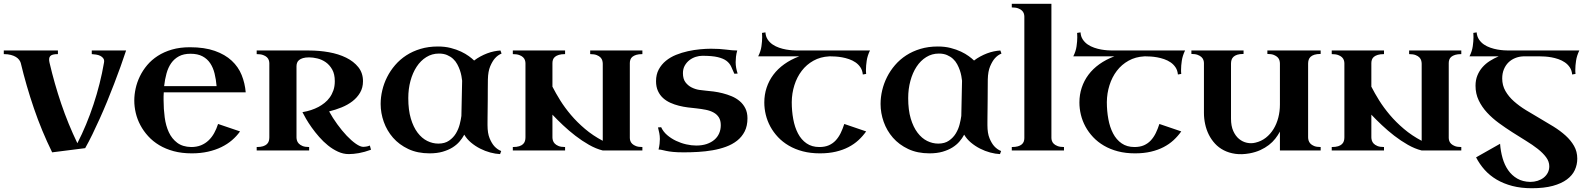

<svg xmlns="http://www.w3.org/2000/svg" viewBox="-38 -790 8336 1008"><path d="M-18.1 -524.9H266.1V-505.9Q250.5 -505.9 240.5 -503.4Q230.5 -501 225.6 -495.4Q220.7 -489.7 220 -481Q219.2 -472.2 222.2 -460Q247.6 -351.1 283.4 -245.4Q319.3 -139.6 368.2 -38.1Q392.6 -85.4 413.8 -136.7Q435.1 -188 452.9 -241.7Q470.7 -295.4 484.6 -350.6Q498.5 -405.8 507.8 -460Q510.7 -473.6 505.1 -482.4Q499.5 -491.2 489.5 -496.3Q479.5 -501.5 467 -503.4Q454.6 -505.4 443.8 -505.9V-524.9H624Q610.8 -484.4 594.7 -439.9Q578.6 -395.5 561 -349.4Q543.5 -303.2 524.4 -257.1Q505.4 -210.9 485.8 -167.5Q466.3 -124 447 -84.5Q427.7 -44.9 409.2 -12.2L235.8 9.8Q180.2 -103.5 139.9 -221.7Q99.6 -339.8 70.8 -460Q68.4 -467.8 62.3 -476.1Q56.2 -484.4 45.4 -491Q34.7 -497.6 19 -501.7Q3.4 -505.9 -18.1 -505.9Z M821.8 -305.2Q820.8 -294.4 820.8 -284.4Q820.8 -274.4 820.8 -264.2Q820.8 -217.8 826.7 -173.8Q832.5 -129.9 848.4 -95.7Q864.3 -61.5 892.6 -40.3Q920.9 -19 965.8 -18.1Q994.6 -18.1 1017.3 -27.3Q1040 -36.6 1057.1 -53Q1074.2 -69.3 1086.4 -91.3Q1098.6 -113.3 1106.9 -139.2L1222.2 -100.1Q1204.6 -75.2 1180.2 -54.2Q1155.8 -33.2 1124.3 -17.8Q1092.8 -2.4 1054 6.3Q1015.1 15.1 968.8 15.1Q916.5 15.1 874 3.7Q831.5 -7.8 798.1 -27.8Q764.6 -47.9 740 -75Q715.3 -102.1 699 -132.8Q682.6 -163.6 674.8 -196.8Q667 -230 667 -262.2Q667 -293 674.1 -325.4Q681.2 -357.9 696.3 -389.2Q711.4 -420.4 734.6 -448Q757.8 -475.6 790.3 -496.6Q822.8 -517.6 864.7 -529.8Q906.7 -542 959 -542Q1035.6 -542 1089.6 -522.9Q1143.6 -503.9 1178.5 -471.4Q1213.4 -439 1230.7 -396Q1248 -353 1252 -305.2ZM961.9 -507.8Q926.3 -507.8 901.6 -494.6Q877 -481.4 860.8 -458.5Q844.7 -435.5 836.2 -404.5Q827.6 -373.5 823.7 -337.9H1099.1Q1096.2 -373 1088.6 -403.8Q1081.1 -434.6 1065.7 -457.8Q1050.3 -481 1025.1 -494.4Q1000 -507.8 961.9 -507.8Z M1909.7 -3.9Q1875 8.8 1845.9 13.9Q1816.9 19 1793 19Q1764.2 19 1736.6 6.3Q1709 -6.3 1684.1 -26.4Q1659.2 -46.4 1637.5 -71.3Q1615.7 -96.2 1598.4 -120.6Q1581.1 -145 1568.6 -166.5Q1556.2 -188 1549.8 -201.2Q1597.2 -209 1634.8 -229Q1650.9 -237.8 1666 -249.8Q1681.2 -261.7 1693.1 -278.3Q1705.1 -294.9 1712.4 -315.9Q1719.7 -336.9 1719.7 -363.8Q1719.7 -400.9 1706.1 -425Q1692.4 -449.2 1672.1 -463.4Q1651.9 -477.5 1628.2 -483.2Q1604.5 -488.8 1585 -488.8Q1565.4 -488.8 1552.5 -484.9Q1539.6 -481 1532 -474.6Q1524.4 -468.3 1521.5 -459.7Q1518.6 -451.2 1518.6 -441.9V-68.8Q1518.6 -61.5 1521 -52.7Q1523.4 -43.9 1530.5 -36.4Q1537.6 -28.8 1550.5 -23.4Q1563.5 -18.1 1585 -18.1V0H1309.6V-18.1Q1330.1 -18.1 1343 -22.2Q1356 -26.4 1363.3 -33.4Q1370.6 -40.5 1373.3 -49.6Q1376 -58.6 1376 -68.8V-458Q1376 -465.3 1373.3 -473.9Q1370.6 -482.4 1363.3 -489.5Q1356 -496.6 1343 -501.2Q1330.1 -505.9 1309.6 -505.9V-524.9H1585Q1637.7 -524.9 1688.5 -515.9Q1739.3 -506.8 1779.1 -487.3Q1818.8 -467.8 1843.3 -437.3Q1867.7 -406.7 1867.7 -363.8Q1867.7 -329.6 1852.5 -303.7Q1837.4 -277.8 1812.5 -258.5Q1787.6 -239.3 1755.6 -226.3Q1723.6 -213.4 1689.9 -205.1Q1708.5 -170.9 1732.9 -137.5Q1757.3 -104 1782.2 -77.6Q1807.1 -51.3 1830.3 -35.2Q1853.5 -19 1869.6 -19Q1874.5 -19 1883.5 -20.3Q1892.6 -21.5 1903.8 -25.9Z M2261.2 -545.9Q2297.9 -545.9 2328.4 -538.1Q2358.9 -530.3 2382.6 -519Q2406.2 -507.8 2423.6 -495.1Q2440.9 -482.4 2451.2 -472.2Q2466.3 -483.9 2483.9 -493.4Q2501.5 -502.9 2519.5 -509.8Q2537.6 -516.6 2555.4 -520.3Q2573.2 -523.9 2589.4 -524.9L2595.2 -508.8Q2575.7 -501 2560.1 -483.4Q2546.9 -468.3 2535.6 -441.9Q2524.4 -415.5 2523.4 -373Q2522.9 -348.1 2522.9 -321.3Q2522.9 -294.4 2522.7 -268.3Q2522.5 -242.2 2522.2 -218.5Q2522 -194.8 2521.7 -176.3Q2521.5 -157.7 2521.5 -146.2Q2521.5 -134.8 2521.5 -132.8Q2521.5 -90.3 2532.5 -64Q2543.5 -37.6 2557.1 -22.5Q2573.2 -4.9 2593.3 2.9L2587.4 19Q2563.5 18.1 2536.1 10.7Q2508.8 3.4 2482.9 -9.8Q2457 -22.9 2435.1 -41.3Q2413.1 -59.6 2399.4 -83Q2389.6 -64.5 2374.5 -46.9Q2359.4 -29.3 2337.4 -15.6Q2315.4 -2 2285.6 6.6Q2255.9 15.1 2217.3 15.1Q2153.8 15.1 2105.7 -7.6Q2057.6 -30.3 2025.4 -67.1Q1993.2 -104 1976.8 -150.4Q1960.4 -196.8 1960.4 -244.1Q1960.4 -279.8 1969 -315.9Q1977.5 -352.1 1994.4 -385.5Q2011.2 -418.9 2036.4 -448.2Q2061.5 -477.5 2095 -499.3Q2128.4 -521 2169.9 -533.4Q2211.4 -545.9 2261.2 -545.9ZM2263.2 -36.1Q2297.4 -36.1 2319.8 -51.8Q2342.3 -67.4 2355.7 -89.8Q2369.1 -112.3 2375.5 -137.2Q2381.8 -162.1 2384.3 -181.2L2388.2 -366.2Q2387.2 -376.5 2384.5 -391.1Q2381.8 -405.8 2376.5 -421.4Q2371.1 -437 2362.5 -452.9Q2354 -468.8 2340.8 -481Q2327.6 -493.2 2309.3 -501Q2291 -508.8 2266.6 -508.8Q2230 -508.8 2200.2 -490.2Q2170.4 -471.7 2149.4 -439.7Q2128.4 -407.7 2116.9 -365.2Q2105.5 -322.8 2105.5 -274.9Q2105.5 -212.4 2118.9 -167.5Q2132.3 -122.6 2154.5 -93.3Q2176.8 -64 2205.1 -50Q2233.4 -36.1 2263.2 -36.1Z M2928.7 0H2654.3V-18.1Q2674.8 -18.1 2687.7 -22.2Q2700.7 -26.4 2708 -33.4Q2715.3 -40.5 2718 -49.6Q2720.7 -58.6 2720.7 -68.8V-458Q2720.7 -465.3 2718 -473.9Q2715.3 -482.4 2708 -489.5Q2700.7 -496.6 2687.7 -501.2Q2674.8 -505.9 2654.3 -505.9V-524.9H2928.7V-505.9Q2909.2 -505.9 2896.2 -502Q2883.3 -498 2875.7 -491.7Q2868.2 -485.4 2865.2 -476.8Q2862.3 -468.3 2862.3 -459V-335Q2879.4 -301.3 2903.3 -262.9Q2927.2 -224.6 2959.5 -186.5Q2991.7 -148.4 3033.2 -113.3Q3074.7 -78.1 3126.5 -50.8V-455.1Q3126.5 -462.4 3124.3 -471.4Q3122.1 -480.5 3115 -488Q3107.9 -495.6 3095 -500.7Q3082 -505.9 3060.5 -505.9V-524.9H3334.5V-505.9Q3314.9 -505.9 3302.2 -502Q3289.6 -498 3282 -491.7Q3274.4 -485.4 3271.5 -476.8Q3268.6 -468.3 3268.6 -459V-65.9Q3268.6 -58.6 3271.2 -50.3Q3273.9 -42 3281.2 -34.9Q3288.6 -27.8 3301.3 -22.9Q3314 -18.1 3334.5 -18.1V0H3126.5Q3090.8 -8.8 3054 -29.8Q3017.1 -50.8 2982.7 -77.4Q2948.2 -104 2917.2 -133.3Q2886.2 -162.6 2862.3 -188V-68.8Q2862.3 -61.5 2864.7 -52.7Q2867.2 -43.9 2874.3 -36.4Q2881.3 -28.8 2894.3 -23.4Q2907.2 -18.1 2928.7 -18.1Z M3552.2 9.8Q3517.6 9.8 3495.8 7.6Q3474.1 5.4 3460.2 2.4Q3446.3 -0.5 3437.5 -2.7Q3428.7 -4.9 3419.4 -4.9Q3423.3 -21.5 3424.8 -35.2Q3426.3 -48.8 3426.3 -60.1Q3426.3 -76.7 3423.3 -91.1Q3420.4 -105.5 3416.5 -121.1L3433.1 -122.1Q3443.8 -98.6 3464.6 -80.8Q3485.4 -63 3511 -50.8Q3536.6 -38.6 3564.5 -32.2Q3592.3 -25.9 3617.2 -25.9Q3647.9 -25.9 3671.9 -33.9Q3695.8 -42 3712.4 -56.2Q3729 -70.3 3737.5 -89.8Q3746.1 -109.4 3746.1 -132.8Q3746.1 -157.7 3736.1 -173.6Q3726.1 -189.5 3708.5 -199.2Q3690.9 -209 3667.5 -213.6Q3644 -218.3 3617.2 -221.2Q3596.7 -223.1 3573.2 -226.1Q3549.8 -229 3526.4 -234.9Q3502.9 -240.7 3481.2 -250.5Q3459.5 -260.3 3442.9 -275.4Q3426.3 -290.5 3416.3 -312.3Q3406.2 -334 3406.2 -363.8Q3406.2 -398.9 3420.4 -425.3Q3434.6 -451.7 3457.8 -470.7Q3481 -489.7 3511.2 -502Q3541.5 -514.2 3573.5 -521.2Q3605.5 -528.3 3637 -531.2Q3668.5 -534.2 3694.3 -534.2Q3740.2 -534.2 3774.7 -529.5Q3809.1 -524.9 3832.5 -524.9Q3827.6 -507.8 3825.9 -491.9Q3824.2 -476.1 3824.2 -463.9Q3824.2 -448.2 3826.9 -433.8Q3829.6 -419.4 3834.5 -403.8L3817.4 -402.8Q3808.6 -423.3 3800.5 -440.7Q3792.5 -458 3776.1 -470.5Q3759.8 -482.9 3730.5 -490Q3701.2 -497.1 3649.4 -497.1Q3632.8 -497.1 3614.7 -491.5Q3596.7 -485.8 3581.8 -474.4Q3566.9 -462.9 3557.1 -445.8Q3547.4 -428.7 3547.4 -405.8Q3547.4 -375.5 3560.8 -357.9Q3574.2 -340.3 3593.3 -330.8Q3612.3 -321.3 3632.8 -318.1Q3653.3 -314.9 3667.5 -314Q3685.1 -312.5 3708.3 -309.6Q3731.4 -306.6 3755.6 -300.5Q3779.8 -294.4 3803.2 -284.7Q3826.7 -274.9 3845.2 -259.3Q3863.8 -243.7 3875 -221.4Q3886.2 -199.2 3886.2 -168.9Q3886.2 -128.9 3871.6 -100.1Q3856.9 -71.3 3831.8 -51.5Q3806.6 -31.7 3773.2 -19.5Q3739.7 -7.3 3702.6 -1Q3665.5 5.4 3627 7.6Q3588.4 9.8 3552.2 9.8Z M3942.4 -494.1Q3956.1 -521 3959.7 -547.6Q3963.4 -574.2 3963.4 -594.2Q3963.4 -599.6 3963.1 -603.8Q3962.9 -607.9 3962.9 -610.8Q3962.4 -614.3 3962.4 -617.2L3980.5 -620.1Q3981.9 -598.1 3992.4 -582.5Q4002.9 -566.9 4018.3 -556.4Q4033.7 -545.9 4052.2 -539.6Q4070.8 -533.2 4088.9 -530Q4106.9 -526.9 4122.3 -525.9Q4137.7 -524.9 4147.5 -524.9H4529.3Q4516.1 -497.6 4512.2 -471.2Q4508.3 -444.8 4508.3 -424.8Q4508.3 -419.4 4508.3 -415.3Q4508.3 -411.1 4508.8 -408.2Q4508.8 -404.8 4509.3 -401.9L4491.7 -398.9Q4489.7 -420.9 4479.2 -436.5Q4468.8 -452.1 4453.4 -462.6Q4438 -473.1 4419.4 -479.5Q4400.9 -485.8 4383.1 -489Q4365.2 -492.2 4349.6 -493.2Q4334 -494.1 4324.7 -494.1H4315.4Q4269 -491.7 4232.7 -471.4Q4196.3 -451.2 4171.1 -418.2Q4146 -385.3 4132.6 -342.8Q4119.1 -300.3 4118.7 -253.9Q4118.7 -207.5 4126.5 -164.8Q4134.3 -122.1 4151.4 -89.4Q4168.5 -56.6 4196.3 -37.4Q4224.1 -18.1 4263.7 -18.1Q4292.5 -18.1 4313.5 -27.3Q4334.5 -36.6 4349.6 -53Q4364.7 -69.3 4375.5 -91.3Q4386.2 -113.3 4394.5 -139.2L4509.3 -100.1Q4491.7 -75.2 4469 -54.2Q4446.3 -33.2 4416.7 -17.8Q4387.2 -2.4 4350.1 6.3Q4313 15.1 4266.6 15.1Q4217.3 15.1 4176.5 4.4Q4135.7 -6.3 4103.3 -25.4Q4070.8 -44.4 4046.6 -70.1Q4022.5 -95.7 4006.3 -125.5Q3990.2 -155.3 3982.4 -187.5Q3974.6 -219.7 3974.6 -252Q3974.6 -293 3986.8 -329.8Q3999 -366.7 4022.2 -397.7Q4045.4 -428.7 4079.6 -453.1Q4113.8 -477.5 4157.7 -494.1Z M4885.7 -545.9Q4922.4 -545.9 4952.9 -538.1Q4983.4 -530.3 5007.1 -519Q5030.8 -507.8 5048.1 -495.1Q5065.4 -482.4 5075.7 -472.2Q5090.8 -483.9 5108.4 -493.4Q5126 -502.9 5144 -509.8Q5162.1 -516.6 5179.9 -520.3Q5197.8 -523.9 5213.9 -524.9L5219.7 -508.8Q5200.2 -501 5184.6 -483.4Q5171.4 -468.3 5160.2 -441.9Q5148.9 -415.5 5147.9 -373Q5147.5 -348.1 5147.5 -321.3Q5147.5 -294.4 5147.2 -268.3Q5147 -242.2 5146.7 -218.5Q5146.5 -194.8 5146.2 -176.3Q5146 -157.7 5146 -146.2Q5146 -134.8 5146 -132.8Q5146 -90.3 5157 -64Q5168 -37.6 5181.6 -22.5Q5197.8 -4.9 5217.8 2.9L5211.9 19Q5188 18.1 5160.6 10.7Q5133.3 3.4 5107.4 -9.8Q5081.5 -22.9 5059.6 -41.3Q5037.6 -59.6 5023.9 -83Q5014.2 -64.5 4999 -46.9Q4983.9 -29.3 4961.9 -15.6Q4939.9 -2 4910.2 6.6Q4880.4 15.1 4841.8 15.1Q4778.3 15.1 4730.2 -7.6Q4682.1 -30.3 4649.9 -67.1Q4617.7 -104 4601.3 -150.4Q4585 -196.8 4585 -244.1Q4585 -279.8 4593.5 -315.9Q4602.1 -352.1 4618.9 -385.5Q4635.7 -418.9 4660.9 -448.2Q4686 -477.5 4719.5 -499.3Q4752.9 -521 4794.4 -533.4Q4835.9 -545.9 4885.7 -545.9ZM4887.7 -36.1Q4921.9 -36.1 4944.3 -51.8Q4966.8 -67.4 4980.2 -89.8Q4993.7 -112.3 5000 -137.2Q5006.3 -162.1 5008.8 -181.2L5012.7 -366.2Q5011.7 -376.5 5009 -391.1Q5006.3 -405.8 5001 -421.4Q4995.6 -437 4987.1 -452.9Q4978.5 -468.8 4965.3 -481Q4952.1 -493.2 4933.8 -501Q4915.5 -508.8 4891.1 -508.8Q4854.5 -508.8 4824.7 -490.2Q4794.9 -471.7 4773.9 -439.7Q4752.9 -407.7 4741.5 -365.2Q4730 -322.8 4730 -274.9Q4730 -212.4 4743.4 -167.5Q4756.8 -122.6 4779.1 -93.3Q4801.3 -64 4829.6 -50Q4857.9 -36.1 4887.7 -36.1Z M5273.9 -18.1Q5293 -18.1 5305.7 -21.7Q5318.4 -25.4 5325.9 -31.7Q5333.5 -38.1 5336.7 -46.6Q5339.8 -55.2 5339.8 -64.9V-703.1Q5339.8 -710.4 5337.2 -719Q5334.5 -727.5 5327.1 -734.6Q5319.8 -741.7 5307.1 -746.3Q5294.4 -751 5273.9 -751V-770H5481.9V-65.9Q5481.9 -58.6 5484.6 -50.3Q5487.3 -42 5494.6 -34.9Q5502 -27.8 5514.9 -22.9Q5527.8 -18.1 5547.9 -18.1V0H5273.9Z M5596.7 -494.1Q5610.4 -521 5614 -547.6Q5617.7 -574.2 5617.7 -594.2Q5617.7 -599.6 5617.4 -603.8Q5617.2 -607.9 5617.2 -610.8Q5616.7 -614.3 5616.7 -617.2L5634.8 -620.1Q5636.2 -598.1 5646.7 -582.5Q5657.2 -566.9 5672.6 -556.4Q5688 -545.9 5706.5 -539.6Q5725.1 -533.2 5743.2 -530Q5761.2 -526.9 5776.6 -525.9Q5792 -524.9 5801.8 -524.9H6183.6Q6170.4 -497.6 6166.5 -471.2Q6162.6 -444.8 6162.6 -424.8Q6162.6 -419.4 6162.6 -415.3Q6162.6 -411.1 6163.1 -408.2Q6163.1 -404.8 6163.6 -401.9L6146 -398.9Q6144 -420.9 6133.5 -436.5Q6123 -452.1 6107.7 -462.6Q6092.3 -473.1 6073.7 -479.5Q6055.2 -485.8 6037.4 -489Q6019.5 -492.2 6003.9 -493.2Q5988.3 -494.1 5979 -494.1H5969.7Q5923.3 -491.7 5887 -471.4Q5850.6 -451.2 5825.4 -418.2Q5800.3 -385.3 5786.9 -342.8Q5773.4 -300.3 5772.9 -253.9Q5772.9 -207.5 5780.8 -164.8Q5788.6 -122.1 5805.7 -89.4Q5822.8 -56.6 5850.6 -37.4Q5878.4 -18.1 5918 -18.1Q5946.8 -18.1 5967.8 -27.3Q5988.8 -36.6 6003.9 -53Q6019 -69.3 6029.8 -91.3Q6040.5 -113.3 6048.8 -139.2L6163.6 -100.1Q6146 -75.2 6123.3 -54.2Q6100.6 -33.2 6071 -17.8Q6041.5 -2.4 6004.4 6.3Q5967.3 15.1 5920.9 15.1Q5871.6 15.1 5830.8 4.4Q5790 -6.3 5757.6 -25.4Q5725.1 -44.4 5700.9 -70.1Q5676.8 -95.7 5660.6 -125.5Q5644.5 -155.3 5636.7 -187.5Q5628.9 -219.7 5628.9 -252Q5628.9 -293 5641.1 -329.8Q5653.3 -366.7 5676.5 -397.7Q5699.7 -428.7 5733.9 -453.1Q5768.1 -477.5 5812 -494.1Z M6490.7 -506.8Q6470.2 -506.8 6457.5 -502.7Q6444.8 -498.5 6437.5 -491.5Q6430.2 -484.4 6427.5 -475.3Q6424.8 -466.3 6424.8 -456.1V-167Q6424.8 -128.9 6436.5 -102.5Q6448.2 -76.2 6466.8 -60.8Q6485.4 -45.4 6508.1 -40.5Q6530.8 -35.6 6552.7 -41Q6584 -48.3 6607.9 -67.1Q6631.8 -85.9 6648.2 -112.8Q6664.6 -139.6 6673.1 -172.6Q6681.6 -205.6 6681.6 -241.2V-456.1Q6681.6 -463.4 6679.4 -472.2Q6677.2 -481 6670.2 -488.5Q6663.1 -496.1 6650.1 -501.5Q6637.2 -506.8 6615.7 -506.8V-524.9H6895.5V-506.8Q6875.5 -506.8 6862.5 -502.7Q6849.6 -498.5 6842.3 -491.5Q6835 -484.4 6832.3 -475.3Q6829.6 -466.3 6829.6 -456.1V-68.8Q6829.6 -61.5 6832 -52.7Q6834.5 -43.9 6841.3 -36.4Q6848.1 -28.8 6861.1 -23.4Q6874 -18.1 6895.5 -18.1V0H6681.6V-99.1Q6671.4 -80.1 6657.2 -62Q6643.1 -43.9 6623.5 -28.8Q6604 -13.7 6578.9 -2.2Q6553.7 9.3 6522.5 15.1Q6481 22.5 6447.3 17.6Q6413.6 12.7 6387 -1Q6360.4 -14.6 6340.8 -35.9Q6321.3 -57.1 6308.3 -83Q6295.4 -108.9 6289.1 -138.2Q6282.7 -167.5 6282.7 -196.8V-459Q6282.7 -466.3 6280 -474.6Q6277.3 -482.9 6270 -490Q6262.7 -497.1 6249.8 -502Q6236.8 -506.8 6216.8 -506.8V-524.9H6490.7Z M7228 0H6953.6V-18.1Q6974.1 -18.1 6987.1 -22.2Q7000 -26.4 7007.3 -33.4Q7014.6 -40.5 7017.3 -49.6Q7020 -58.6 7020 -68.8V-458Q7020 -465.3 7017.3 -473.9Q7014.6 -482.4 7007.3 -489.5Q7000 -496.6 6987.1 -501.2Q6974.1 -505.9 6953.6 -505.9V-524.9H7228V-505.9Q7208.5 -505.9 7195.6 -502Q7182.6 -498 7175 -491.7Q7167.5 -485.4 7164.6 -476.8Q7161.6 -468.3 7161.6 -459V-335Q7178.7 -301.3 7202.6 -262.9Q7226.6 -224.6 7258.8 -186.5Q7291 -148.4 7332.5 -113.3Q7374 -78.1 7425.8 -50.8V-455.1Q7425.8 -462.4 7423.6 -471.4Q7421.4 -480.5 7414.3 -488Q7407.2 -495.6 7394.3 -500.7Q7381.3 -505.9 7359.9 -505.9V-524.9H7633.8V-505.9Q7614.3 -505.9 7601.6 -502Q7588.9 -498 7581.3 -491.7Q7573.7 -485.4 7570.8 -476.8Q7567.9 -468.3 7567.9 -459V-65.9Q7567.9 -58.6 7570.6 -50.3Q7573.2 -42 7580.6 -34.9Q7587.9 -27.8 7600.6 -22.9Q7613.3 -18.1 7633.8 -18.1V0H7425.8Q7390.1 -8.8 7353.3 -29.8Q7316.4 -50.8 7282 -77.4Q7247.6 -104 7216.6 -133.3Q7185.5 -162.6 7161.6 -188V-68.8Q7161.6 -61.5 7164.1 -52.7Q7166.5 -43.9 7173.6 -36.4Q7180.7 -28.8 7193.6 -23.4Q7206.5 -18.1 7228 -18.1Z M7676.8 -494.1Q7690.4 -521 7694.1 -547.6Q7697.8 -574.2 7697.8 -594.2Q7697.8 -599.6 7697.5 -603.8Q7697.3 -607.9 7697.3 -610.8Q7696.8 -614.3 7696.8 -617.2L7714.4 -620.1Q7716.3 -598.1 7726.8 -582.5Q7737.3 -566.9 7752.7 -556.4Q7768.1 -545.9 7786.6 -539.6Q7805.2 -533.2 7823.2 -530Q7841.3 -526.9 7856.7 -525.9Q7872.1 -524.9 7881.8 -524.9H8253.4Q8240.2 -497.6 8236.3 -471.2Q8232.4 -444.8 8232.4 -424.8Q8232.4 -419.4 8232.4 -415.3Q8232.4 -411.1 8232.9 -408.2Q8232.9 -404.8 8233.4 -401.9L8215.8 -398.9Q8213.9 -420.9 8203.4 -436.5Q8192.9 -452.1 8177.5 -462.6Q8162.1 -473.1 8143.6 -479.5Q8125 -485.8 8107.2 -489Q8089.4 -492.2 8073.7 -493.2Q8058.1 -494.1 8048.8 -494.1H7958.5Q7936.5 -493.2 7916.5 -485.1Q7896.5 -477.1 7881.3 -462.2Q7866.2 -447.3 7857.4 -426Q7848.6 -404.8 7848.6 -377.9Q7848.6 -341.8 7865.5 -312.3Q7882.3 -282.7 7910.2 -258.1Q7938 -233.4 7973.4 -211.7Q8008.8 -189.9 8045.7 -168.7Q8082.5 -147.5 8117.9 -125.5Q8153.3 -103.5 8181.2 -78.4Q8209 -53.2 8225.8 -23.7Q8242.7 5.9 8242.7 43Q8242.7 74.7 8229.7 102.8Q8216.8 130.9 8188.2 152.1Q8159.7 173.3 8114.3 185.8Q8068.8 198.2 8003.4 198.2Q7947.3 198.2 7901.6 186.3Q7856 174.3 7819.8 153.1Q7783.7 131.8 7756.8 102.1Q7730 72.3 7711.4 36.1L7837.4 -35.2Q7840.3 4.4 7850.6 40.3Q7860.8 76.2 7879.9 103.5Q7898.9 130.9 7927.5 147.5Q7956.1 164.1 7995.6 165Q8016.1 165 8034.4 159.2Q8052.7 153.3 8066.4 142.6Q8080.1 131.8 8087.9 116.7Q8095.7 101.6 8095.7 83Q8095.7 58.1 8079.1 35.6Q8062.5 13.2 8035.2 -8.3Q8007.8 -29.8 7973.1 -51Q7938.5 -72.3 7902.1 -95.5Q7865.7 -118.7 7831.1 -144Q7796.4 -169.4 7769 -199Q7741.7 -228.5 7725.1 -263.4Q7708.5 -298.3 7708.5 -339.8Q7708.5 -370.1 7718.5 -394.3Q7728.5 -418.5 7745.1 -437.3Q7761.7 -456.1 7783.7 -470Q7805.7 -483.9 7829.6 -494.1Z"/></svg>

Font: Uncial Antiqua
Style: Regular
Weight: 400
Version: Version 1.000